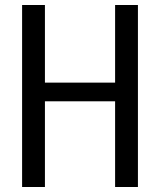

<svg xmlns="http://www.w3.org/2000/svg" viewBox="-20 -748 640 768"><path d="M159.7 0H68.4V-728H159.7V-417.5H440.4V-728H531.7V0H440.4V-342.8H159.7Z"/></svg>

Font: Oxygen Mono
Style: Regular
Weight: 400
Designer: Vernon Adams
Foundry: Vernon Adams
Version: Version 0.201; ttfautohint (v0.8) -r 50 -G 200 -x